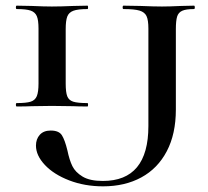

<svg xmlns="http://www.w3.org/2000/svg" viewBox="-20 -645 736 678"><path d="M289 -281Q291 -281 291 -275Q291 -269 289 -269Q257 -269 239 -270L163 -271L92 -270Q73 -269 39 -269Q36 -269 36 -275Q36 -281 39 -281Q73 -281 88.5 -286Q104 -291 110 -305.5Q116 -320 116 -350V-544Q116 -574 110 -588Q104 -602 88.5 -607.5Q73 -613 39 -613Q36 -613 36 -619Q36 -625 39 -625L92 -624Q136 -622 163 -622Q194 -622 240 -624L289 -625Q291 -625 291 -619Q291 -613 289 -613Q255 -613 239 -607Q223 -601 217.5 -586.5Q212 -572 212 -542V-350Q212 -319 217.5 -305Q223 -291 238.5 -286Q254 -281 289 -281ZM665 -613Q637 -613 623.5 -607Q610 -601 605.5 -586.5Q601 -572 601 -542V-258Q601 -172 569 -111Q537 -50 479 -18.5Q421 13 344 13Q279 13 224.5 -8Q170 -29 138.5 -62.5Q107 -96 107 -131Q107 -154 120.5 -169Q134 -184 159 -184Q188 -184 198.5 -167.5Q209 -151 218 -114Q225 -80 235.5 -58.5Q246 -37 271.5 -21.5Q297 -6 343 -6Q504 -6 504 -200V-544Q504 -574 497.5 -588Q491 -602 473 -607.5Q455 -613 416 -613Q413 -613 413 -619Q413 -625 416 -625L476 -624Q524 -622 552 -622Q578 -622 620 -624L665 -625Q668 -625 668 -619Q668 -613 665 -613Z"/></svg>

Font: Cormorant SC SemiBold
Style: Regular
Weight: 600
Designer: Christian Thalmann (Catharsis Fonts)
Version: Version 3.000